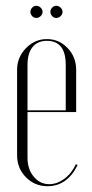

<svg xmlns="http://www.w3.org/2000/svg" viewBox="-20 -636 317 663"><path d="M105 -616Q114 -616 120.5 -609.5Q127 -603 127 -595Q127 -587 120.5 -580.5Q114 -574 105 -574Q97 -574 91 -580.5Q85 -587 85 -595Q85 -603 91 -609.5Q97 -616 105 -616ZM174 -616Q183 -616 189.5 -609.5Q196 -603 196 -595Q196 -587 189.5 -580.5Q183 -574 174 -574Q166 -574 160 -580.5Q154 -587 154 -595Q154 -603 160 -609.5Q166 -616 174 -616ZM39 -395Q39 -438 69.5 -469.5Q100 -501 142 -501Q184 -501 213.5 -470Q243 -439 243 -395V-249H75V-91Q75 -52 96.5 -26Q118 0 150 0Q177 0 202.5 -19Q228 -38 242 -69L248 -66Q212 7 144 7Q100 7 69.5 -24Q39 -55 39 -100ZM75 -255H207V-412Q207 -495 142 -495Q110 -495 92.5 -473.5Q75 -452 75 -412Z"/></svg>

Font: Moniqa ExtLt Narrow Display
Style: Regular
Weight: 200
Width: 4
Designer: Rajesh Rajput
Foundry: Rajesh Rajput
Version: Version 1.000